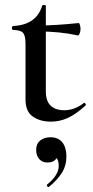

<svg xmlns="http://www.w3.org/2000/svg" viewBox="-20 -479 377 775"><path d="M83 -77V-303Q83 -336 72.5 -347Q62 -358 32 -358Q31 -358 29.5 -360.5Q28 -363 28 -366Q28 -369 29.5 -371.5Q31 -374 32 -374Q126 -378 150 -455Q151 -459 158 -459Q165 -459 165 -455V-110Q165 -71 184.5 -52.5Q204 -34 239 -34Q281 -34 318 -63L320 -64Q323 -64 325.5 -59.5Q328 -55 325 -53Q288 -19 255 -3.5Q222 12 185 12Q142 12 112.5 -8.5Q83 -29 83 -77ZM136 -352V-376Q200 -376 298 -386Q300 -386 302.5 -378.5Q305 -371 305 -362Q305 -353 301.5 -344Q298 -335 294 -336Q222 -352 136 -352ZM176 276Q172 276 170 272Q168 268 170 266Q217 228 217 191Q217 170 209.5 161Q202 152 189 149L213 134Q214 177 171 177Q151 177 138.5 163Q126 149 126 126Q126 101 142.5 88Q159 75 183 75Q215 75 231.5 95.5Q248 116 248 153Q248 190 229.5 219Q211 248 178 275Z"/></svg>

Font: Cormorant Infant SemiBold
Style: Regular
Weight: 600
Designer: Christian Thalmann (Catharsis Fonts)
Foundry: Catharsis Fonts
Version: Version 4.000